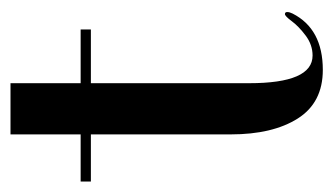

<svg xmlns="http://www.w3.org/2000/svg" viewBox="-158 -482 650 375"><g transform="rotate(-90 167.5 -295.0)"><path d="M0 -443V-463H92V-600H192V-463H297V-443H192V-134Q192 -10 246 -10Q267 -10 285 -23.5Q303 -37 313 -50.5Q323 -64 327 -64Q331 -64 331 -59.5Q331 -55 328 -49Q298 10 218 10Q154 10 123 -39Q92 -88 92 -170V-443Z"/></g></svg>

Font: Spirax
Style: Regular
Weight: 400
Designer: Brenda Gallo (gbrenda1987@gmail.com)
Foundry: Brenda Gallo
Version: Version 1.002